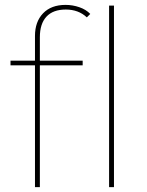

<svg xmlns="http://www.w3.org/2000/svg" viewBox="-20 -765 601 785"><path d="M248 -745Q277 -745 304.5 -735.5Q332 -726 349 -708L335 -694Q301 -726 249 -726Q197 -726 170 -697Q143 -668 143 -613V-514V-503V0H123V-618Q123 -676 156 -710.5Q189 -745 248 -745ZM23 -517H318V-498H23ZM426 -742H446V0H426Z"/></svg>

Font: iiserrat Thin
Style: Regular
Weight: 100
Designer: Akira Ohta
Foundry: Akira Ohta
Version: Version 1.200;Glyphs 3.3.1 (3343)